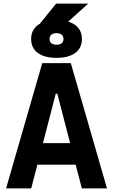

<svg xmlns="http://www.w3.org/2000/svg" viewBox="-20 -1043 626 1063"><path d="M13.7 0H152.8L187 -131.3H398.9L433.1 0H572.3L372.1 -693.4H213.9ZM293 -722.7C382.3 -722.7 433.6 -760.7 433.6 -827.1C433.6 -875 406.7 -908.7 357.9 -923.3L468.3 -1022.9H290.5L200.7 -911.6C169.4 -894 152.3 -865.2 152.3 -827.1C152.3 -760.7 203.6 -722.7 293 -722.7ZM217.8 -250.5 288.6 -523.9H297.4L368.2 -250.5ZM293 -795.4C268.1 -795.4 254.4 -806.6 254.4 -827.1C254.4 -847.7 268.1 -859.4 293 -859.4C317.9 -859.4 331.5 -847.7 331.5 -827.1C331.5 -806.6 317.9 -795.4 293 -795.4Z"/></svg>

Font: Cascadia Mono NF
Style: Bold
Weight: 700
Monospace: yes
Designer: Aaron Bell
Foundry: Saja Typeworks
Version: Version 2404.023